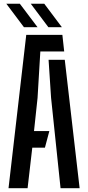

<svg xmlns="http://www.w3.org/2000/svg" viewBox="-20 -982 460 1002"><path d="M24.5 0 117 -800H305.5L315 -713.5H190.5L176 -471L157.5 -298H237.5L214.5 -211.5H148.5L124 0ZM296 0 246.5 -472 233.5 -670H318L395.5 0ZM105 -840 13 -962.5H83.5L176 -840ZM232.5 -840 140.5 -962.5H211L303 -840Z"/></svg>

Font: Big Shoulders Stencil Text Thin SemiBold
Style: Regular
Weight: 600
Version: Version 2.001